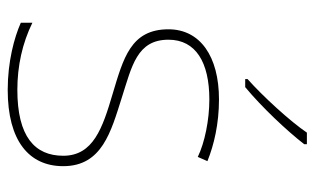

<svg xmlns="http://www.w3.org/2000/svg" viewBox="-179 -627 816 498"><g transform="rotate(90 229.0 -378.0)"><path d="M354 -759V-766H324C295 -723 230 -652 185 -612V-606H206C259 -650 319 -714 354 -759ZM411 -134C411 -235 321 -258 233 -286C152 -312 83 -325 83 -407C83 -478 142 -513 238 -513C291 -513 350 -501 387 -483L398 -508C356 -525 301 -538 238 -538C126 -538 56 -489 56 -407C56 -309 131 -290 224 -262C312 -236 384 -212 384 -134C384 -60 334 -15 213 -15C151 -15 92 -28 39 -54V-24C77 -7 140 10 213 10C345 10 411 -45 411 -134Z"/></g></svg>

Font: Noto Sans Sinhala Thin
Style: Regular
Weight: 100
Designer: Jelle Bosma - Monotype Design Team
Foundry: Monotype Imaging Inc.
Version: Version 2.006